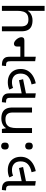

<svg xmlns="http://www.w3.org/2000/svg" viewBox="1282 -2082 814 3418"><g transform="rotate(90 1689.0 -373.0)"><path d="M173 -537Q173 -518 171.5 -498Q170 -478 168 -462H174Q191 -490 217 -508Q243 -526 275 -535.5Q307 -545 341 -545Q406 -545 449.5 -524.5Q493 -504 515 -461Q537 -418 537 -349V0H450V-343Q450 -408 421 -440Q392 -472 330 -472Q270 -472 236 -449.5Q202 -427 187.5 -383.5Q173 -340 173 -277V0H85V-760H173Z M1138 0Q1103 0 1072.5 -7.5Q1042 -15 1021 -37Q1002 -57 996 -81.5Q990 -106 990 -148V-603L1070 -592V-152Q1070 -125 1073 -112.5Q1076 -100 1082 -92Q1093 -78 1114 -75.5Q1135 -73 1156 -73L1148 0ZM758 -214Q740 -214 719.5 -226.5Q699 -239 681.5 -259Q664 -279 653 -302.5Q642 -326 642 -348Q642 -371 655.5 -385.5Q669 -400 702 -400H1026V-328H809V-271Q809 -242 795 -228Q781 -214 758 -214Z M1443 -105Q1372 -105 1319 -133Q1266 -161 1237 -213Q1208 -265 1208 -337Q1208 -404 1238 -457.5Q1268 -511 1325 -548Q1382 -585 1463 -603L1483 -528Q1390 -509 1340 -462.5Q1290 -416 1290 -333Q1290 -255 1333 -217Q1376 -179 1440 -179Q1472 -179 1497 -184Q1522 -189 1544 -199L1575 -132Q1548 -119 1514.5 -112Q1481 -105 1443 -105ZM1408 -304 1390 -377 1657 -431V-355ZM1789 0Q1754 0 1723.5 -7.5Q1693 -15 1672 -37Q1653 -57 1647 -81.5Q1641 -106 1641 -148V-603L1721 -592V-152Q1721 -125 1724 -112.5Q1727 -100 1733 -92Q1744 -78 1765 -75.5Q1786 -73 1807 -73L1799 0Z M2348 -536V0H2276L2263 -71H2259Q2242 -43 2215 -25Q2188 -7 2156 1.5Q2124 10 2089 10Q2025 10 1981.5 -10.5Q1938 -31 1916 -74Q1894 -117 1894 -185V-536H1983V-191Q1983 -127 2012 -95Q2041 -63 2102 -63Q2162 -63 2196.5 -85.5Q2231 -108 2245.5 -151.5Q2260 -195 2260 -257V-536Z M2580 -414Q2554 -414 2536 -430Q2518 -446 2518 -482Q2518 -520 2536 -535Q2554 -550 2580 -550Q2606 -550 2624 -535Q2642 -520 2642 -482Q2642 -446 2624 -430Q2606 -414 2580 -414ZM2580 14Q2554 14 2536 -2Q2518 -18 2518 -54Q2518 -92 2536 -107Q2554 -122 2580 -122Q2606 -122 2624 -107Q2642 -92 2642 -54Q2642 -18 2624 -2Q2606 14 2580 14Z M3006 -105Q2935 -105 2882 -133Q2829 -161 2800 -213Q2771 -265 2771 -337Q2771 -404 2801 -457.5Q2831 -511 2888 -548Q2945 -585 3026 -603L3046 -528Q2953 -509 2903 -462.5Q2853 -416 2853 -333Q2853 -255 2896 -217Q2939 -179 3003 -179Q3035 -179 3060 -184Q3085 -189 3107 -199L3138 -132Q3111 -119 3077.5 -112Q3044 -105 3006 -105ZM2971 -304 2953 -377 3220 -431V-355ZM3352 0Q3317 0 3286.5 -7.5Q3256 -15 3235 -37Q3216 -57 3210 -81.5Q3204 -106 3204 -148V-603L3284 -592V-152Q3284 -125 3287 -112.5Q3290 -100 3296 -92Q3307 -78 3328 -75.5Q3349 -73 3370 -73L3362 0Z"/></g></svg>

Font: hexguzrati15
Style: Regular
Weight: 400
Designer: Jelle Bosma - Monotype Design Team
Foundry: Monotype Imaging Inc.
Version: Version 2.006